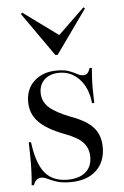

<svg xmlns="http://www.w3.org/2000/svg" viewBox="-50 -700 482 748"><g transform="rotate(-5 190.5 -326.0)"><path d="M195.2 11.3Q162.9 11.3 141.9 4.4Q121 -2.4 107.7 -9.3Q94.4 -16.1 83.1 -16.1Q62.1 -16.1 52.4 10.5H43.5Q46 -16.1 47.2 -44Q48.4 -71.8 48 -100.4Q47.6 -129 46.8 -157.3H55.6Q66.1 -73.4 96.8 -36.3Q127.4 0.8 184.7 0.8Q230.6 0.8 255.6 -20.6Q280.6 -41.9 280.6 -79.8Q280.6 -114.5 259.3 -137.1Q237.9 -159.7 187.1 -178.2Q119.4 -204 88.7 -236.3Q58.1 -268.5 58.1 -314.5Q58.1 -365.3 91.9 -396Q125.8 -426.6 180.6 -426.6Q209.7 -426.6 227.8 -419.8Q246 -412.9 258.1 -406Q270.2 -399.2 282.3 -399.2Q291.9 -399.2 298 -405.6Q304 -412.1 308.1 -425H316.9Q315.3 -404.8 314.1 -383.1Q312.9 -361.3 313.3 -337.9Q313.7 -314.5 314.5 -287.9H305.6Q300 -346.8 267.7 -381.9Q235.5 -416.9 188.7 -416.9Q153.2 -416.9 131.5 -397.6Q109.7 -378.2 109.7 -345.2Q109.7 -312.1 134.7 -288.7Q159.7 -265.3 217.7 -242.7Q279 -221 305.6 -190.7Q332.3 -160.5 332.3 -112.9Q332.3 -55.6 296 -22.2Q259.7 11.3 195.2 11.3ZM304.8 -662.9 310.5 -658.1 188.7 -487.1H179.8L59.7 -658.1L65.3 -662.9L214.5 -554L192.7 -554.8Z"/></g></svg>

Font: Playfair 144pt SemiCondensed Light
Style: Regular
Weight: 300
Width: 4
Designer: Claus Eggers Sørensen
Foundry: Claus Eggers Sørensen
Version: Version 2.203